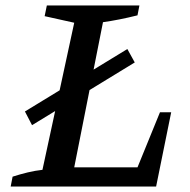

<svg xmlns="http://www.w3.org/2000/svg" viewBox="-20 -681 695 701"><path d="M564 -271H605L550 0H19L26 -36Q54 -45 81 -51.5Q108 -58 135 -61L251 -598L143 -622L151 -661H489L482 -625Q414 -608 356 -600L251 -70H482ZM97 -224 71 -274 445 -502 472 -453Z"/></svg>

Font: Piazzolla Thin SemiBold
Style: Italic
Weight: 600
Italic angle: -11.3°
Version: Version 2.005